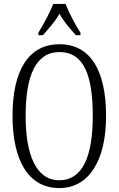

<svg xmlns="http://www.w3.org/2000/svg" viewBox="-20 -951 607 981"><path d="M176 -784V-771H199C230 -807 260 -838 284 -881C307 -838 336 -807 368 -771H391V-784C366 -822 332 -886 315 -931H252C235 -886 200 -822 176 -784ZM283 10C435 10 522 -132 522 -358C522 -594 440 -725 284 -725C123 -725 44 -587 44 -359C44 -137 122 10 283 10ZM283 -30C166 -30 111 -157 111 -358C111 -565 163 -685 284 -685C409 -685 454 -565 454 -358C454 -154 403 -30 283 -30Z"/></svg>

Font: Noto Serif Tamil ExtraCondensed Light
Style: Italic
Weight: 300
Width: 2
Italic angle: -12°
Designer: Indian Type Foundry, Tom Grace, and the Monotype Design Team
Foundry: Monotype Imaging Inc.
Version: Version 2.003